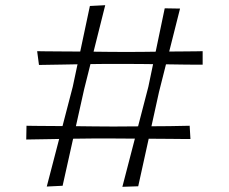

<svg xmlns="http://www.w3.org/2000/svg" viewBox="-20 -718 881 739"><path d="M160 0 260 -384 326 -695 385 -698 304 -375 221 -3ZM81 -181 82 -234Q87 -234 112.5 -233.5Q138 -233 176.5 -233Q215 -233 258.5 -232.5Q302 -232 343.5 -231.5Q385 -231 417 -231Q450 -231 488 -231.5Q526 -232 563.5 -232Q601 -232 632.5 -232.5Q664 -233 685 -233.5Q706 -234 710 -234L713 -183Q709 -183 688 -183Q667 -183 635 -183.5Q603 -184 565 -184Q527 -184 488 -184.5Q449 -185 414 -185Q380 -185 338 -185Q296 -185 252.5 -184Q209 -183 172 -182.5Q135 -182 110.5 -181.5Q86 -181 81 -181ZM451 1 551 -384 614 -686 673 -685 592 -364 512 -1ZM130 -468 123 -521Q129 -521 155.5 -520.5Q182 -520 221.5 -520Q261 -520 306 -519.5Q351 -519 393 -518.5Q435 -518 467 -518Q500 -518 538 -518.5Q576 -519 613.5 -519.5Q651 -520 682.5 -520Q714 -520 735 -520.5Q756 -521 760 -521V-469Q756 -469 735.5 -469Q715 -469 683.5 -469.5Q652 -470 615 -470.5Q578 -471 539 -471.5Q500 -472 465 -472Q431 -472 388.5 -472Q346 -472 302.5 -471Q259 -470 221.5 -469.5Q184 -469 159.5 -468.5Q135 -468 130 -468Z"/></svg>

Font: Truculenta Light
Style: Regular
Weight: 300
Version: Version 1.002